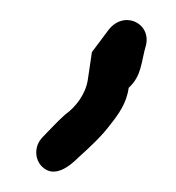

<svg xmlns="http://www.w3.org/2000/svg" viewBox="-20 -115 172 188"><path d="M85 -84 70 -64 66 -37C64 -23 54 -10 44 -3C35 5 30 11 22 19C13 28 14 41 21 48C33 60 48 48 57 39C67 30 80 18 88 7C96 -3 104 -14 106 -29C119 -41 118 -54 123 -71C128 -93 100 -106 85 -84Z"/></svg>

Font: PolanStronk
Style: Ita
Weight: 500
Version: Version 1.0